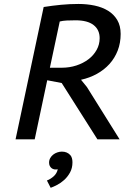

<svg xmlns="http://www.w3.org/2000/svg" viewBox="-20 -690 651 951"><path d="M57.1 0ZM196.3 -655.3Q239.3 -662.1 282.5 -666.3Q325.7 -670.4 368.7 -670.4Q410.6 -670.4 448.7 -662.4Q486.8 -654.3 515.4 -636.7Q543.9 -619.1 560.8 -590.8Q577.6 -562.5 577.6 -522Q577.6 -477.1 563 -439.5Q548.3 -401.9 522 -372.8Q495.6 -343.8 459.7 -324Q423.8 -304.2 381.3 -294.9L410.6 -258.8L572.3 0H462.4L285.6 -278.8L213.9 -292.5L151.9 0H57.1ZM354.5 -589.4Q328.6 -589.4 309.6 -588.4Q290.5 -587.4 275.9 -583.5L227.1 -354.5H285.2Q324.2 -354.5 358.4 -365.7Q392.6 -377 418.2 -396.5Q443.8 -416 458.7 -442.9Q473.6 -469.7 473.6 -501Q473.6 -542.5 443.6 -565.9Q413.6 -589.4 354.5 -589.4ZM223.1 115.2Q223.1 103 228.8 93Q234.4 83 243.4 75.9Q252.4 68.8 263.9 64.9Q275.4 61 286.6 61Q312.5 61 328.1 78.1Q333.5 84 336.2 93.3Q338.9 102.5 338.9 113.8Q338.9 142.6 326.9 164.3Q314.9 186 297.9 201.4Q280.8 216.8 262.2 226.3Q243.7 235.8 231 240.2L212.4 204.1Q231 196.8 246.3 182.9Q261.7 168.9 266.1 148.4Q247.1 152.3 235.1 142.6Q223.1 132.8 223.1 115.2Z"/></svg>

Font: PT Astra Sans
Style: Italic
Weight: 400
Italic angle: -16°
Designer: A.Korolkova, I. Chaeva
Foundry: ParaType Ltd
Version: Version 1.001; ttfautohint (v1.6)